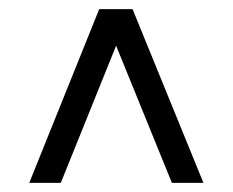

<svg xmlns="http://www.w3.org/2000/svg" viewBox="-20 -729 509 420"><path d="M197 -709H270L425 -329H356L234 -629L113 -329H44Z"/></svg>

Font: Ekushey Lalsalu
Style: Regular
Weight: 400
Designer: Al Mamun Sumon
Foundry: Al Mamun Sumon
Version: Version 1.0